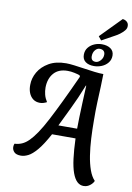

<svg xmlns="http://www.w3.org/2000/svg" viewBox="-125 -1150 954 1385"><g transform="rotate(10 352.0 -457.5)"><path d="M588 160Q561 160 540.5 140.5Q520 121 505.5 81Q491 41 483 -21.5Q475 -84 472 -168H300Q256 -87 221 -46Q186 -5 157.5 9Q129 23 105 23Q70 23 55 7Q40 -9 40 -30Q40 -38 41.5 -43.5Q43 -49 45 -54Q73 -55 98.5 -66Q124 -77 149 -102Q174 -127 202 -168.5Q230 -210 262.5 -272Q295 -334 335.5 -418Q376 -502 426 -612L421 -622Q407 -627 382 -632.5Q357 -638 332 -638Q266 -638 231 -598Q196 -558 195 -493Q195 -466 201.5 -440.5Q208 -415 224 -390Q213 -384 200 -380Q187 -376 174 -376Q144 -376 123.5 -391.5Q103 -407 92.5 -433.5Q82 -460 83 -493Q83 -541 109 -586Q135 -631 186 -660.5Q237 -690 312 -690Q336 -690 371.5 -685.5Q407 -681 447 -675Q487 -669 524 -664.5Q561 -660 589 -660Q589 -623 586.5 -569Q584 -515 581.5 -451.5Q579 -388 580 -321Q580 -253 583.5 -187.5Q587 -122 596 -64Q605 -6 621 39Q637 84 662 110Q657 123 645.5 134.5Q634 146 620 153Q606 160 588 160ZM334 -239H471Q471 -269 472.5 -320Q474 -371 476.5 -432.5Q479 -494 482 -556H479Q440 -457 400.5 -376.5Q361 -296 334 -239ZM531 -896 509 -923 658 -1075Q677 -1073 689.5 -1061.5Q702 -1050 702 -1032Q703 -1014 689.5 -998Q676 -982 658 -968.5Q640 -955 622 -946ZM512 -705Q472 -705 449 -722.5Q426 -740 426 -773Q426 -804 443 -825.5Q460 -847 486.5 -858.5Q513 -870 542 -870Q582 -870 606.5 -852.5Q631 -835 631 -802Q631 -772 613.5 -750Q596 -728 568.5 -716.5Q541 -705 512 -705ZM519 -737Q537 -737 554 -755.5Q571 -774 571 -799Q571 -816 561 -825.5Q551 -835 532 -835Q513 -835 498.5 -817Q484 -799 484 -772Q484 -756 492 -746.5Q500 -737 519 -737Z"/></g></svg>

Font: Sansita Swashed Light
Style: Regular
Weight: 400
Version: Version 1.003